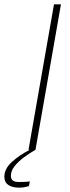

<svg xmlns="http://www.w3.org/2000/svg" viewBox="-77 -688 321 882"><path d="M54 0 171 -668H203L86 0ZM11 174Q-21 174 -39 161.5Q-57 149 -57 124Q-57 87 -22 55.5Q13 24 60 0H86Q58 16 32 35.5Q6 55 -10.5 76Q-27 97 -27 120Q-27 134 -18.5 141Q-10 148 11 148Q24 148 37.5 147.5Q51 147 60 145L56 167Q46 170 35 172Q24 174 11 174Z"/></svg>

Font: Gantari Thin
Style: Italic
Weight: 100
Italic angle: -10°
Designer: Anugrah Pasau
Foundry: Lafontype
Version: Version 1.000; ttfautohint (v1.8.4.7-5d5b)